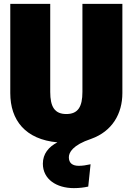

<svg xmlns="http://www.w3.org/2000/svg" viewBox="-20 -716 684 990"><path d="M405 -696V-242C405 -165 382 -128 322 -128C262 -128 239 -165 239 -242V-696H33V-236C33 -96 111 3 276 18C231 41 201 77 201 128C201 208 271 254 361 254C388 254 413 251 435 246L447 131C425 136 405 139 386 139C354 139 335 125 335 95C335 71 354 32 450 0C559 -39 611 -130 611 -236V-696Z"/></svg>

Font: Fira Sans Heavy
Style: Regular
Weight: 900
Designer: bBox Type GmbH & Carrois Corporate GbR & Edenspiekermann AG
Foundry: bBox Type GmbH & Carrois Corporate GbR & Edenspiekermann AG
Version: Version 4.300;PS 004.300;hotconv 1.0.88;makeotf.lib2.5.64775